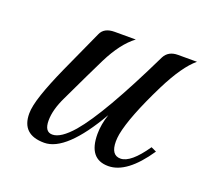

<svg xmlns="http://www.w3.org/2000/svg" viewBox="-72 -429 552 513"><g transform="rotate(20 204.0 -172.5)"><path d="M98 -1Q34 -1 34 -61Q34 -82 46 -117.5Q58 -153 80 -202L135 -323Q144 -344 174 -344H234Q199 -318 170 -260Q159 -238 143.5 -205.5Q128 -173 108 -131Q89 -92 89 -61Q89 -29 111 -29Q135 -29 168 -67Q223 -131 316 -323Q327 -344 354 -344H408Q375 -317 339 -245Q289 -144 279 -91Q278 -85 277.5 -80Q277 -75 277 -70Q277 -31 304 -31Q333 -31 372 -88L387 -81Q333 -1 280 -1Q224 -1 224 -72Q224 -99 234 -129Q160 -1 98 -1Z"/></g></svg>

Font: Carattere
Style: Regular
Weight: 400
Designer: Robert E. Leuschke
Foundry: Robert E. Leuschke
Version: Version 1.010; ttfautohint (v1.8.3)